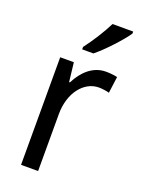

<svg xmlns="http://www.w3.org/2000/svg" viewBox="-145 -832 664 899"><g transform="rotate(20 186.5 -383.0)"><path d="M358 -756V-766H255C233 -721 195 -661 162 -618V-606H218C263 -642 333 -718 358 -756ZM303 -546C239 -546 191 -501 161 -441H157L146 -536H78V0H163V-284C163 -391 224 -465 297 -465C314 -465 334 -462 349 -458L360 -540C343 -544 322 -546 303 -546Z"/></g></svg>

Font: Noto Sans Thai Looped SemiCondensed
Style: Regular
Weight: 400
Width: 4
Designer: Sasikarn Vongin, Ben Mitchell
Foundry: The Fontpad Ltd
Version: Version 1.001